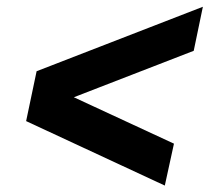

<svg xmlns="http://www.w3.org/2000/svg" viewBox="-20 -582 640 579"><path d="M591.8 -561.6 564.2 -428.8 129.6 -260.4 141.2 -317.2 504.6 -148.8 477 -22.4 58.8 -216.8 90.4 -367.2Z"/></svg>

Font: Geist Mono
Style: Italic
Weight: 400
Italic angle: -12°
Monospace: yes
Designer: Basement.studio, Andrés Briganti, Mateo Zaragoza
Foundry: Basement.studio, Vercel, Andrés Briganti, Guido Ferreyra, Mateo Zaragoza
Version: Version 1.500